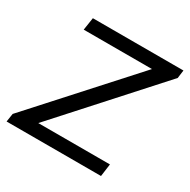

<svg xmlns="http://www.w3.org/2000/svg" viewBox="-134 -661 775 782"><g transform="rotate(30 253.0 -270.0)"><path d="M-1 -39 399 -481H78L87 -540H513L508 -502L108 -59H445L437 0H-7Z"/></g></svg>

Font: Pathway Extreme 8pt Thin 12pt Light
Style: Italic
Weight: 300
Italic angle: -8°
Version: Version 1.001;gftools[0.9.26]